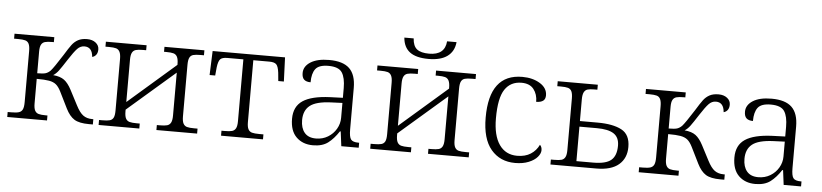

<svg xmlns="http://www.w3.org/2000/svg" viewBox="-44 -975 5268 1231"><g transform="rotate(5 2590.0 -359.5)"><path d="M24 -32H47Q79 -32 95.5 -37Q112 -42 119.5 -57Q127 -72 127 -105V-433Q127 -464 119.5 -479.5Q112 -495 96 -499.5Q80 -504 51 -504H24V-536H280V-504H269Q239 -504 223 -499.5Q207 -495 199 -480.5Q191 -466 191 -436V-296Q228 -296 244.5 -301Q261 -306 276 -321Q295 -342 349 -427Q377 -473 393.5 -495Q410 -517 433 -529.5Q456 -542 491 -542Q525 -542 546.5 -525Q568 -508 568 -482Q568 -461 558.5 -448Q549 -435 533 -431Q528 -494 478 -494Q452 -494 432 -473Q412 -452 379 -401Q345 -348 329 -326.5Q313 -305 294 -293Q340 -289 365.5 -270Q391 -251 413 -209L463 -113Q486 -68 509.5 -51Q533 -34 567 -34H575V0H550Q487 0 455.5 -19.5Q424 -39 400 -87L348 -192Q333 -222 316 -236Q299 -250 271 -255Q243 -260 191 -260V-102Q191 -71 199 -56Q207 -41 223 -36.5Q239 -32 269 -32H280V0H24Z M612 -32H633Q665 -32 681 -36.5Q697 -41 704.5 -55.5Q712 -70 712 -102V-433Q712 -464 704 -479.5Q696 -495 680.5 -499.5Q665 -504 635 -504H612V-536H874V-504H853Q824 -504 808 -499.5Q792 -495 784 -480Q776 -465 776 -434V-162L1082 -428V-433Q1082 -464 1074 -479.5Q1066 -495 1050 -499.5Q1034 -504 1004 -504H989V-536H1246V-504H1224Q1193 -504 1177 -499.5Q1161 -495 1153.5 -480Q1146 -465 1146 -434V-102Q1146 -71 1154 -56Q1162 -41 1177.5 -36.5Q1193 -32 1224 -32H1246V0H984V-32H1003Q1034 -32 1050 -36.5Q1066 -41 1074 -56Q1082 -71 1082 -102V-378L776 -113V-102Q776 -71 784 -56Q792 -41 808 -36.5Q824 -32 855 -32H874V0H612Z M1400 -32H1421Q1452 -32 1468 -36.5Q1484 -41 1492 -56Q1500 -71 1500 -102V-500H1397Q1364 -500 1351.5 -487Q1339 -474 1334 -434L1329 -381H1293L1299 -536H1765L1771 -381H1735L1730 -434Q1725 -474 1712.5 -487Q1700 -500 1667 -500H1564V-102Q1564 -71 1572 -56Q1580 -41 1596 -36.5Q1612 -32 1644 -32H1670V0H1400Z M1844 -148Q1844 -227 1900 -264.5Q1956 -302 2074 -307L2157 -310V-372Q2157 -439 2135 -472.5Q2113 -506 2047 -506Q1986 -506 1964 -477Q1942 -448 1942 -391Q1914 -391 1900 -404Q1886 -417 1886 -446Q1886 -489 1929 -516.5Q1972 -544 2049 -544Q2138 -544 2179.5 -504Q2221 -464 2221 -379V-112Q2221 -64 2233 -48Q2245 -32 2282 -32H2286V0H2174L2162 -94H2157Q2125 -45 2088.5 -17.5Q2052 10 1992 10Q1926 10 1885 -30Q1844 -70 1844 -148ZM2157 -181V-277L2083 -274Q1988 -270 1948.5 -238.5Q1909 -207 1909 -145Q1909 -94 1933.5 -64.5Q1958 -35 2007 -35Q2050 -35 2084 -55.5Q2118 -76 2137.5 -109.5Q2157 -143 2157 -181Z M2360 -32H2381Q2413 -32 2429 -36.5Q2445 -41 2452.5 -55.5Q2460 -70 2460 -102V-433Q2460 -464 2452 -479.5Q2444 -495 2428.5 -499.5Q2413 -504 2383 -504H2360V-536H2622V-504H2601Q2572 -504 2556 -499.5Q2540 -495 2532 -480Q2524 -465 2524 -434V-162L2830 -428V-433Q2830 -464 2822 -479.5Q2814 -495 2798 -499.5Q2782 -504 2752 -504H2737V-536H2994V-504H2972Q2941 -504 2925 -499.5Q2909 -495 2901.5 -480Q2894 -465 2894 -434V-102Q2894 -71 2902 -56Q2910 -41 2925.5 -36.5Q2941 -32 2972 -32H2994V0H2732V-32H2751Q2782 -32 2798 -36.5Q2814 -41 2822 -56Q2830 -71 2830 -102V-378L2524 -113V-102Q2524 -71 2532 -56Q2540 -41 2556 -36.5Q2572 -32 2603 -32H2622V0H2360ZM2516 -729H2576Q2579 -680 2604.5 -660Q2630 -640 2683 -640Q2784 -640 2791 -729H2852Q2846 -669 2803 -637.5Q2760 -606 2682 -606Q2602 -606 2561.5 -636.5Q2521 -667 2516 -729Z M3080 -264Q3080 -544 3292 -544Q3359 -544 3406 -515Q3453 -486 3453 -439Q3453 -415 3438.5 -404Q3424 -393 3394 -392Q3394 -441 3368.5 -473.5Q3343 -506 3290 -506Q3220 -506 3183 -451Q3146 -396 3146 -265Q3146 -154 3187 -95.5Q3228 -37 3302 -37Q3354 -37 3389 -59.5Q3424 -82 3442 -120Q3455 -108 3455 -86Q3455 -65 3436 -42.5Q3417 -20 3380 -5Q3343 10 3293 10Q3196 10 3138 -58.5Q3080 -127 3080 -264Z M3520 -32H3542Q3573 -32 3588.5 -36.5Q3604 -41 3612 -56Q3620 -71 3620 -102V-433Q3620 -464 3612.5 -479.5Q3605 -495 3589 -499.5Q3573 -504 3543 -504H3520V-536H3778V-504H3761Q3731 -504 3715.5 -499.5Q3700 -495 3692 -479.5Q3684 -464 3684 -433V-294H3798Q3897 -294 3952.5 -264.5Q4008 -235 4008 -155Q4008 -83 3959.5 -41.5Q3911 0 3815 0H3520ZM3792 -36Q3873 -36 3907 -64.5Q3941 -93 3941 -158Q3941 -211 3905.5 -234.5Q3870 -258 3796 -258H3684V-36Z M4088 -32H4111Q4143 -32 4159.5 -37Q4176 -42 4183.5 -57Q4191 -72 4191 -105V-433Q4191 -464 4183.5 -479.5Q4176 -495 4160 -499.5Q4144 -504 4115 -504H4088V-536H4344V-504H4333Q4303 -504 4287 -499.5Q4271 -495 4263 -480.5Q4255 -466 4255 -436V-296Q4292 -296 4308.5 -301Q4325 -306 4340 -321Q4359 -342 4413 -427Q4441 -473 4457.5 -495Q4474 -517 4497 -529.5Q4520 -542 4555 -542Q4589 -542 4610.5 -525Q4632 -508 4632 -482Q4632 -461 4622.5 -448Q4613 -435 4597 -431Q4592 -494 4542 -494Q4516 -494 4496 -473Q4476 -452 4443 -401Q4409 -348 4393 -326.5Q4377 -305 4358 -293Q4404 -289 4429.5 -270Q4455 -251 4477 -209L4527 -113Q4550 -68 4573.5 -51Q4597 -34 4631 -34H4639V0H4614Q4551 0 4519.5 -19.5Q4488 -39 4464 -87L4412 -192Q4397 -222 4380 -236Q4363 -250 4335 -255Q4307 -260 4255 -260V-102Q4255 -71 4263 -56Q4271 -41 4287 -36.5Q4303 -32 4333 -32H4344V0H4088Z M4691 -148Q4691 -227 4747 -264.5Q4803 -302 4921 -307L5004 -310V-372Q5004 -439 4982 -472.5Q4960 -506 4894 -506Q4833 -506 4811 -477Q4789 -448 4789 -391Q4761 -391 4747 -404Q4733 -417 4733 -446Q4733 -489 4776 -516.5Q4819 -544 4896 -544Q4985 -544 5026.5 -504Q5068 -464 5068 -379V-112Q5068 -64 5080 -48Q5092 -32 5129 -32H5133V0H5021L5009 -94H5004Q4972 -45 4935.5 -17.5Q4899 10 4839 10Q4773 10 4732 -30Q4691 -70 4691 -148ZM5004 -181V-277L4930 -274Q4835 -270 4795.5 -238.5Q4756 -207 4756 -145Q4756 -94 4780.5 -64.5Q4805 -35 4854 -35Q4897 -35 4931 -55.5Q4965 -76 4984.5 -109.5Q5004 -143 5004 -181Z"/></g></svg>

Font: Noto Serif Light
Style: Regular
Weight: 300
Designer: Monotype Design Team
Foundry: Monotype Imaging Inc.
Version: Version 1.001